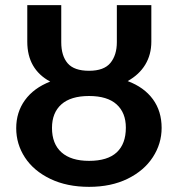

<svg xmlns="http://www.w3.org/2000/svg" viewBox="-20 -711 691 746"><path d="M608 -214Q608 -153 574 -100.5Q540 -48 476 -16.5Q412 15 326 15Q240 15 175.5 -16Q111 -47 77 -99Q43 -151 43 -213Q43 -275 77 -322Q111 -369 175 -394Q86 -442 86 -549V-691H218V-547Q218 -494 243 -465Q268 -436 326 -436Q384 -436 409 -466.5Q434 -497 434 -547V-691H568V-549Q568 -499 544.5 -460Q521 -421 476 -396Q540 -372 574 -325.5Q608 -279 608 -214ZM469 -215Q469 -273 433 -305.5Q397 -338 326 -338Q255 -338 218.5 -305.5Q182 -273 182 -214Q182 -152 219 -119Q256 -86 326 -86Q398 -86 433.5 -119Q469 -152 469 -215Z"/></svg>

Font: Fira Sans Medium
Style: Regular
Weight: 500
Designer: bBox Type GmbH & Carrois Corporate GbR & Edenspiekermann AG
Foundry: bBox Type GmbH & Carrois Corporate GbR & Edenspiekermann AG
Version: Version 4.301